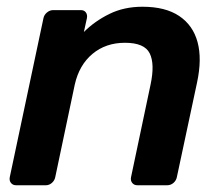

<svg xmlns="http://www.w3.org/2000/svg" viewBox="-20 -550 664 570"><path d="M28 0Q18 0 12.5 -7Q7 -14 9 -24L109 -496Q111 -506 119.5 -513Q128 -520 138 -520H220Q230 -520 235 -513Q240 -506 238 -496L229 -455Q261 -487 304.5 -508.5Q348 -530 403 -530Q471 -530 512 -502.5Q553 -475 566.5 -425Q580 -375 565 -305L505 -24Q503 -14 495 -7Q487 0 476 0H388Q378 0 372.5 -7Q367 -14 369 -24L427 -299Q440 -360 424.5 -391.5Q409 -423 351 -423Q294 -423 254.5 -390Q215 -357 202 -299L144 -24Q142 -14 134 -7Q126 0 116 0Z"/></svg>

Font: Rubik Light Medium
Style: Italic
Weight: 500
Italic angle: -12°
Version: Version 2.104